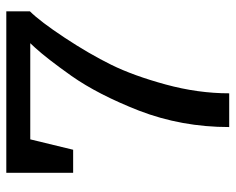

<svg xmlns="http://www.w3.org/2000/svg" viewBox="-89 -658 747 609"><g transform="rotate(-90 284.5 -353.5)"><path d="M293 0H186Q186 -151 238 -286Q289 -416 348 -500Q404 -579 438 -616L452 -631H147L114 -495H41V-707H553V-632Q521 -600 469.5 -522Q418 -444 383.5 -374Q349 -304 321 -201.5Q293 -99 293 0Z"/></g></svg>

Font: Belgrano
Style: Regular
Weight: 400
Designer: Daniel Hernandez
Foundry: Daniel Hernndez
Version: Version 1.003